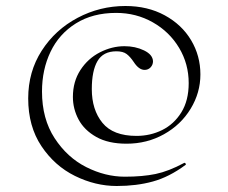

<svg xmlns="http://www.w3.org/2000/svg" viewBox="-20 -518 759 640"><path d="M74 -190Q74 -279 119 -349Q164 -419 238.5 -458.5Q313 -498 398 -498Q472 -498 529 -467Q586 -436 617 -384Q648 -332 648 -270Q648 -209 615.5 -155.5Q583 -102 526.5 -70.5Q470 -39 402 -39Q341 -39 301 -61.5Q261 -84 242 -119.5Q223 -155 223 -195Q223 -246 248 -284.5Q273 -323 313 -343.5Q353 -364 395 -364Q431 -364 460 -350Q489 -336 490 -314Q490 -302 482 -293.5Q474 -285 462 -285Q443 -285 426 -311Q414 -329 402 -338Q390 -347 368 -347Q324 -347 305 -314.5Q286 -282 286 -221Q286 -152 321.5 -108.5Q357 -65 435 -65Q481 -65 520.5 -84.5Q560 -104 584.5 -143.5Q609 -183 609 -241Q609 -305 577 -358.5Q545 -412 489.5 -443.5Q434 -475 367 -475Q289 -475 233 -440Q177 -405 148.5 -345.5Q120 -286 120 -213Q120 -122 162 -57.5Q204 7 267.5 39Q331 71 396 71Q455 71 498.5 62Q542 53 594 25Q596 24 598.5 27Q601 30 598 32Q544 72 489.5 87Q435 102 369 102Q298 102 230 68.5Q162 35 118 -31Q74 -97 74 -190Z"/></svg>

Font: Cormorant Infant
Style: Regular
Weight: 400
Designer: Christian Thalmann (Catharsis Fonts)
Foundry: Catharsis Fonts
Version: Version 4.000